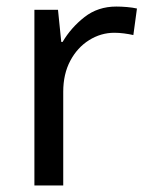

<svg xmlns="http://www.w3.org/2000/svg" viewBox="-20 -566 453 586"><path d="M335 -546Q350 -546 367.5 -544.5Q385 -543 398 -540L387 -459Q374 -462 358.5 -464Q343 -466 329 -466Q288 -466 252 -443.5Q216 -421 194.5 -380.5Q173 -340 173 -286V0H85V-536H157L167 -438H171Q197 -482 238 -514Q279 -546 335 -546Z"/></svg>

Font: Noto Sans Coptic
Style: Regular
Weight: 400
Designer: Monotype Design Team, Denis Moyogo Jacquerye
Foundry: Monotype Imaging Inc.
Version: Version 2.002; ttfautohint (v1.8.4.7-5d5b)